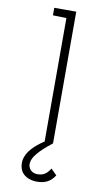

<svg xmlns="http://www.w3.org/2000/svg" viewBox="-100 -746 547 1006"><g transform="rotate(10 173.5 -243.5)"><path d="M174 0C80 62 78 112 78 130C78 203 146 213 170 213C211 213 242 202 267 163L236 132C219 159 202 174 168 174C137 174 117 152 119 124C121 92 152 55 222 0H221V-700H104V-660L176 -658V0Z"/></g></svg>

Font: Advent Pro
Style: Light
Weight: 300
Designer: Andreas Kalpakidis
Foundry: Andreas Kalpakidis
Version: Version 2.002 2007